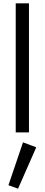

<svg xmlns="http://www.w3.org/2000/svg" viewBox="-20 -800 270 1160"><path d="M75 -780V0H155V-780ZM119 60 31 319 89 340 199 90Z"/></svg>

Font: Glinicke Jost Regular
Style: Regular
Weight: 400
Version: Version 3.710